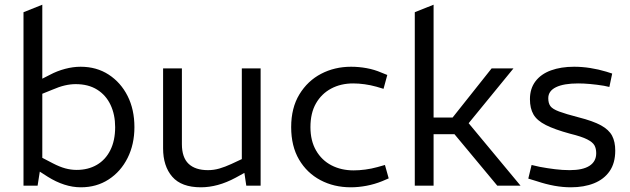

<svg xmlns="http://www.w3.org/2000/svg" viewBox="-20 -790 2680 817"><path d="M324 7Q289 7 253.5 -4.5Q218 -16 183 -38L141 -65L157 -120L205 -95Q234 -80 258 -73.5Q282 -67 306 -67Q355 -67 392 -88.5Q429 -110 449.5 -151Q470 -192 470 -249Q470 -302 450.5 -343.5Q431 -385 393.5 -408.5Q356 -432 302 -432Q280 -432 256 -426.5Q232 -421 202 -408L160 -391V-97L153 -83L140 0H80V-738L160 -770V-425L138 -444L193 -472Q223 -488 257 -497Q291 -506 323 -506Q391 -506 442.5 -472.5Q494 -439 523 -381.5Q552 -324 552 -249Q552 -176 523 -118Q494 -60 442.5 -26.5Q391 7 324 7Z M835 7Q752 7 713 -38Q674 -83 674 -159V-499H754V-177Q754 -120 782.5 -93Q811 -66 865 -66Q890 -66 914 -73Q938 -80 964 -92L1009 -113V-499H1089V0H1028L1017 -74L1034 -62L983 -34Q944 -13 907 -3Q870 7 835 7Z M1473 7Q1401 7 1343.5 -23.5Q1286 -54 1252.5 -111Q1219 -168 1219 -249Q1219 -331 1254 -388.5Q1289 -446 1346.5 -476Q1404 -506 1474 -506Q1507 -506 1540 -500Q1573 -494 1603 -481L1628 -471L1612 -412L1582 -421Q1557 -428 1531.5 -431.5Q1506 -435 1483 -435Q1430 -435 1389 -413Q1348 -391 1324.5 -350Q1301 -309 1301 -249Q1301 -191 1325 -149.5Q1349 -108 1390.5 -86.5Q1432 -65 1485 -65Q1508 -65 1534.5 -68.5Q1561 -72 1586 -79L1618 -88L1634 -31L1606 -19Q1574 -6 1539.5 0.5Q1505 7 1473 7Z M1745 0V-738L1825 -770V-290H1906L2072 -499H2165L1936 -219H1825V0ZM2096 0 1908 -226 1959 -284 2195 0Z M2409 7Q2375 7 2339 0.5Q2303 -6 2264 -19L2228 -30L2242 -88L2277 -80Q2309 -74 2341.5 -70Q2374 -66 2404 -66Q2460 -66 2488.5 -84.5Q2517 -103 2517 -138Q2517 -158 2509.5 -171.5Q2502 -185 2478.5 -197Q2455 -209 2406 -221Q2340 -239 2302.5 -258Q2265 -277 2250 -303Q2235 -329 2235 -368Q2235 -413 2258.5 -444Q2282 -475 2324.5 -490.5Q2367 -506 2423 -506Q2457 -506 2492 -500.5Q2527 -495 2560 -485L2585 -477L2573 -420L2550 -425Q2519 -430 2491.5 -432.5Q2464 -435 2440 -435Q2379 -435 2346 -419Q2313 -403 2313 -372Q2313 -351 2322 -338.5Q2331 -326 2359 -315.5Q2387 -305 2441 -291Q2504 -275 2537.5 -256.5Q2571 -238 2584.5 -212.5Q2598 -187 2598 -149Q2598 -96 2574 -61.5Q2550 -27 2507.5 -10Q2465 7 2409 7Z"/></svg>

Font: REM Light
Style: Regular
Weight: 300
Designer: Octavio Pardo
Foundry: Ashler Design
Version: Version 1.005;gftools[0.9.28]